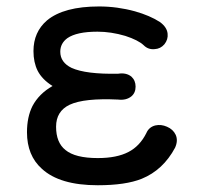

<svg xmlns="http://www.w3.org/2000/svg" viewBox="-20 -542 602 580"><path d="M279.3 -522.5Q172.9 -522.5 122.1 -480.5Q81.1 -445.3 81.1 -387.7Q81.1 -353.5 93.8 -328.1Q107.4 -301.8 138.7 -282.2Q97.7 -258.8 78.1 -221.7Q61.5 -188.5 61.5 -142.6Q61.5 -72.3 106.4 -32.2Q160.2 17.6 275.4 17.6Q359.4 17.6 408.2 -2Q472.7 -28.3 508.8 -95.7Q518.6 -117.2 510.7 -134.8Q502.9 -151.4 484.4 -159.2Q466.8 -167 449.2 -163.1Q429.7 -158.2 421.9 -139.6Q402.3 -100.6 368.2 -83Q333 -64.5 275.4 -64.5Q207 -64.5 177.7 -88.9Q149.4 -111.3 149.4 -159.2Q149.4 -206.1 190.4 -225.6Q234.4 -246.1 336.9 -241.2Q361.3 -238.3 377 -251Q389.6 -261.7 389.6 -280.3Q389.6 -298.8 377 -310.5Q361.3 -323.2 336.9 -319.3Q239.3 -317.4 196.3 -336.9Q162.1 -353.5 162.1 -385.7Q162.1 -411.1 183.6 -426.8Q211.9 -446.3 274.4 -446.3Q315.4 -446.3 358.4 -433.6Q397.5 -420.9 414.1 -405.3Q427.7 -391.6 447.3 -393.6Q464.8 -394.5 476.6 -408.2Q488.3 -422.9 486.3 -440.4Q484.4 -460 462.9 -475.6Q432.6 -495.1 387.7 -507.8Q334 -522.5 279.3 -522.5Z"/></svg>

Font: Gungsuh
Style: Regular
Weight: 400
Version: Version 2.21